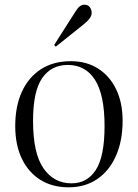

<svg xmlns="http://www.w3.org/2000/svg" viewBox="-20 -785 588 819"><path d="M273 14Q203 14 152 -18Q101 -50 73 -108.5Q45 -167 45 -247Q45 -332 73.5 -394Q102 -456 155 -490Q208 -524 282 -524Q349 -524 398.5 -492.5Q448 -461 475.5 -404Q503 -347 503 -270Q503 -184 474.5 -120Q446 -56 394.5 -21Q343 14 273 14ZM285 -3Q352 -3 389 -60.5Q426 -118 426 -247Q426 -380 385.5 -444Q345 -508 269 -508Q199 -508 160 -452Q121 -396 121 -269Q121 -131 165.5 -67Q210 -3 285 -3ZM218 -586 211 -593 304 -739Q320 -765 340 -765Q355 -765 363 -754.5Q371 -744 371 -730Q371 -718 362 -706Q353 -694 338 -682Z"/></svg>

Font: Literata 72pt Light
Style: Regular
Weight: 300
Designer: Latin by Veronika Burian and Jose Scaglione. Greek by Irene Vlachou. Cyrillic by Vera Evstafieva.
Foundry: TypeTogether
Version: Version 3.002